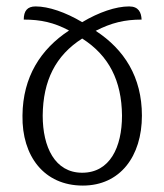

<svg xmlns="http://www.w3.org/2000/svg" viewBox="-20 -567 512 598"><path d="M91 -547C65 -547 54 -533 54 -506C107 -506 148 -497 195 -472C107 -414 51 -328 50 -207C48 -81 117 11 238 11C354 11 422 -80 422 -207C422 -327 367 -413 278 -471C327 -496 368 -506 421 -506C420 -528 412 -547 382 -547C341 -547 288 -529 236 -498C184 -529 131 -547 91 -547ZM236 -447C319 -394 359 -316 360 -207C360 -108 322 -29 236 -29C151 -29 113 -109 113 -207C114 -316 153 -394 236 -447Z"/></svg>

Font: Noto Serif Georgian Condensed Light
Style: Regular
Weight: 300
Width: 3
Designer: Monotype Design Team, Akaki Razmadze
Foundry: Google LLC
Version: Version 2.003